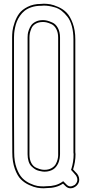

<svg xmlns="http://www.w3.org/2000/svg" viewBox="-20 -814 490 1030"><path d="M219 97Q241 97 256.5 88Q272 79 279 66.5Q286 54 289 41Q292 28 292 19V10V-75V-612Q292 -640 281.5 -659Q271 -678 255 -685Q239 -692 229.5 -694Q220 -696 212 -696H210Q187 -696 171 -686.5Q155 -677 148.5 -661.5Q142 -646 140 -635Q138 -624 138 -613V-608V-202V14Q138 42 148 60.5Q158 79 174.5 86Q191 93 200.5 95Q210 97 218 97ZM385 109Q405 127 405 150Q405 168 391 182Q376 196 358 196Q343 196 331 184L318 171Q283 195 230 195Q223 196 214 196Q197 196 179.5 193Q162 190 136.5 178.5Q111 167 92 148Q73 129 59.5 91.5Q46 54 46 4L45 -207V-600V-612Q45 -629 47 -647.5Q49 -666 58.5 -693.5Q68 -721 83 -741.5Q98 -762 128.5 -777.5Q159 -793 200 -793Q206 -794 215 -794Q232 -794 249.5 -791Q267 -788 293 -776.5Q319 -765 337.5 -746Q356 -727 370 -689.5Q384 -652 384 -602V-75V2Q385 6 385 13Q385 56 372 95ZM219 107H218Q213 107 207 106Q201 105 189.5 102.5Q178 100 168.5 94Q159 88 149 78.5Q139 69 133.5 52Q128 35 128 14V-608Q128 -609 128 -613Q128 -622 129 -631Q130 -640 135 -654Q140 -668 148 -679Q156 -690 172 -698Q188 -706 210 -706H212Q221 -706 232 -703.5Q243 -701 261 -693Q279 -685 290.5 -664Q302 -643 302 -612V10Q302 11 302 13Q302 15 301.5 22Q301 29 300 35.5Q299 42 296.5 50.5Q294 59 290 66.5Q286 74 280 81.5Q274 89 265.5 94.5Q257 100 245 103.5Q233 107 219 107ZM378 116 361 97 363 92Q375 54 375 13L374 4V3V-602Q374 -642 365.5 -673.5Q357 -705 342 -724Q327 -743 310.5 -756Q294 -769 274.5 -774.5Q255 -780 241.5 -782Q228 -784 215 -784L202 -783H201H200Q172 -783 149.5 -775.5Q127 -768 112.5 -756.5Q98 -745 87 -729Q76 -713 70 -697.5Q64 -682 60.5 -664.5Q57 -647 56 -635Q55 -623 55 -612V-207L56 4Q56 52 69 87.5Q82 123 99.5 141Q117 159 141 170Q165 181 181 183.5Q197 186 214 186L229 185H230Q280 185 312 163L319 158L338 177Q347 186 358 186Q364 186 370.5 183Q377 180 381 178L384 175Q395 164 395 150Q395 142 391 133.5Q387 125 382 121Z"/></svg>

Font: Soda Fountain
Style: Outline
Weight: 400
Version: Version 1.0